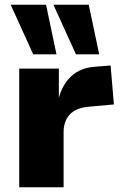

<svg xmlns="http://www.w3.org/2000/svg" viewBox="-20 -789 512 809"><path d="M61 0V-500H228V-372H227Q241 -431 280 -467.5Q319 -504 383 -508L446 -513L460 -349L351 -339Q299 -334 273.5 -306Q248 -278 248 -232V0ZM300 -560 205 -769H354L398 -560ZM120 -560 25 -769H174L218 -560Z"/></svg>

Font: Nunito Sans 9pt Black
Style: Regular
Weight: 900
Version: Version 3.101;gftools[0.9.27]